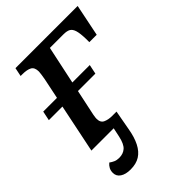

<svg xmlns="http://www.w3.org/2000/svg" viewBox="-216 -629 919 919"><g transform="rotate(-45 243.0 -169.5)"><path d="M112 197Q79 197 59.5 184Q40 171 40 148Q40 133 46 121.5Q52 110 63 101Q74 109 85.5 114Q97 119 113 119Q140 119 157.5 103.5Q175 88 184 47L194 0H43L94 -247H2L12 -295H105L127 -401Q129 -413 131 -426Q133 -439 133 -445Q133 -473 116.5 -482.5Q100 -492 67 -492H56L65 -536H486L453 -374H403V-396Q402 -435 396 -454.5Q390 -474 377.5 -481Q365 -488 342 -488H250L209 -295H327L317 -247H199L171 -115Q169 -104 168.5 -98.5Q168 -93 168 -90Q168 -64 186.5 -55.5Q205 -47 230 -47H260L242 52Q234 100 217.5 132.5Q201 165 175.5 181Q150 197 112 197Z"/></g></svg>

Font: ET Text
Style: Italic
Weight: 470
Italic angle: -12°
Designer: Monotype Design Team
Foundry: Monotype Imaging Inc.
Version: Version 2.009